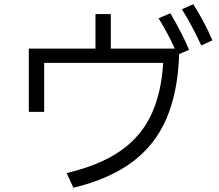

<svg xmlns="http://www.w3.org/2000/svg" viewBox="-20 -861 1040 913"><path d="M899 -841Q953 -756 990 -669L937 -645Q889 -748 845 -817ZM790 -798Q850 -696 879 -624L832 -604Q826 -424 772 -298Q718 -172 609.5 -91Q501 -10 329 32L297 -38Q453 -75 550.5 -142Q648 -209 697.5 -312Q747 -415 756 -562H190V-329H117V-630H434V-794H507V-630H811Q781 -698 734 -774Z"/></svg>

Font: PlemolJP35 Console
Style: Regular
Weight: 400
Version: v2.0.3; ttfautohint (v1.8.4.7-5d5b-dirty) -l 6 -r 45 -G 200 